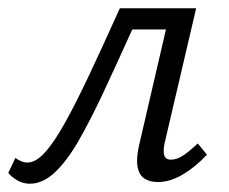

<svg xmlns="http://www.w3.org/2000/svg" viewBox="-37 -434 553 463"><path d="M35 9Q18 9 4 0.5Q-10 -8 -17 -17L0 -53Q7 -48 14.5 -45Q22 -42 29 -42Q49 -42 71 -66Q93 -90 119.5 -137.5Q146 -185 178.5 -254Q211 -323 252 -414H401L390 -363H282Q245 -281 213 -212.5Q181 -144 152.5 -94.5Q124 -45 95 -18Q66 9 35 9ZM343 5Q325 5 312 -3Q299 -11 295 -30.5Q291 -50 298 -82L375 -414H436L360 -89Q356 -71 359 -60Q362 -49 375 -49Q391 -49 407 -60.5Q423 -72 440 -88L462 -61Q434 -31 403.5 -13Q373 5 343 5Z"/></svg>

Font: Ysabeau
Style: Italic
Weight: 400
Italic angle: -12°
Designer: Christian Thalmann (Catharsis Fonts)
Version: Version 2.000;gftools[0.9.27.dev2+g8671c4b]